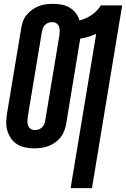

<svg xmlns="http://www.w3.org/2000/svg" viewBox="-20 -763 655 998"><path d="M347 215 480 -587Q460 -578 439 -571.5Q418 -565 397 -562L324 -120Q321 -102 314.5 -84Q308 -66 296 -50.5Q284 -35 267.5 -23Q251 -11 232.5 -4Q214 3 195.5 5.5Q177 8 159 8Q135 8 112 3.5Q89 -1 70 -12.5Q51 -24 38 -42.5Q25 -61 18.5 -82.5Q12 -104 12.5 -128Q13 -152 17 -176L90 -615Q93 -633 99 -651Q105 -669 117.5 -684.5Q130 -700 146.5 -712Q163 -724 181 -731Q199 -738 217.5 -740.5Q236 -743 254 -743Q278 -743 300 -739Q322 -735 341 -724Q360 -713 373.5 -695.5Q387 -678 393 -657Q410 -661 425.5 -668Q441 -675 456 -685Q471 -695 483 -707.5Q495 -720 504 -735H615L458 215ZM160 -87Q170 -87 180 -90Q190 -93 197.5 -100Q205 -107 209.5 -116.5Q214 -126 215 -136L288 -575Q290 -587 290.5 -599.5Q291 -612 287.5 -623Q284 -634 274.5 -641Q265 -648 253 -648Q243 -648 233 -645Q223 -642 215.5 -635Q208 -628 204 -618.5Q200 -609 198 -599L125 -160Q123 -148 122.5 -135.5Q122 -123 125.5 -112Q129 -101 138.5 -94Q148 -87 160 -87Z"/></svg>

Font: Iosevka QP
Style: Bold Italic
Weight: 700
Italic angle: -9°
Designer: Belleve Invis
Foundry: Belleve Invis
Version: Version 20.0.0; ttfautohint (v1.8.4)